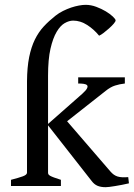

<svg xmlns="http://www.w3.org/2000/svg" viewBox="-20 -777 559 802"><path d="M518.6 -11.2Q504.4 -7.8 489.3 -4.9Q474.1 -2 460.7 0.2Q447.3 2.4 436.8 3.7Q426.3 4.9 421.4 4.9Q400.9 4.9 387.2 -1Q373.5 -6.8 362.8 -21L180.7 -253.4V-55.7Q180.7 -51.8 182.4 -48.8Q184.1 -45.9 189.5 -42.7Q194.8 -39.6 205.6 -35.6Q216.3 -31.7 234.4 -25.9V0H25.9V-25.9Q58.1 -34.2 75.4 -40.5Q92.8 -46.9 92.8 -55.7V-437.5Q93.3 -496.1 101.8 -538.3Q110.4 -580.6 125.7 -611.8Q141.1 -643.1 162.8 -666.5Q184.6 -689.9 211.9 -711.4Q226.1 -722.7 243.2 -731.2Q260.3 -739.7 277.1 -745.4Q293.9 -751 309.8 -753.9Q325.7 -756.8 337.9 -756.8Q359.9 -756.8 382.1 -748.5Q404.3 -740.2 422.1 -729.5Q439.9 -718.8 451.4 -707.8Q462.9 -696.8 462.9 -691.9Q462.9 -687 454.8 -677.7Q446.8 -668.5 435.5 -658.4Q424.3 -648.4 412.8 -639.6Q401.4 -630.9 394 -627.9Q372.6 -654.3 344.2 -672.6Q315.9 -690.9 285.6 -690.9Q269 -690.9 250.7 -680.7Q232.4 -670.4 216.8 -644.3Q201.2 -618.2 190.9 -573.7Q180.7 -529.3 180.7 -460.4V-259.3L323.7 -385.3Q339.4 -399.4 343.5 -408Q347.7 -416.5 343.8 -420.9Q339.8 -425.3 329.6 -426.8Q319.3 -428.2 306.6 -428.2V-454.1H501.5V-428.2Q480 -425.8 460.7 -419.7Q441.4 -413.6 420.9 -397L260.3 -270.5L441.4 -60.5Q448.2 -52.7 455.3 -47.6Q462.4 -42.5 470.9 -39.8Q479.5 -37.1 490.5 -36.6Q501.5 -36.1 515.6 -37.1Z"/></svg>

Font: Gentium Book Basic
Style: Regular
Weight: 400
Designer: J. Victor Gaultney and Annie Olsen
Foundry: SIL International
Version: Version 1.102; 2013; Maintenance release